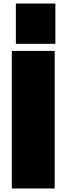

<svg xmlns="http://www.w3.org/2000/svg" viewBox="-20 -1067 465 1087"><path d="M289.6 -778.8V0H46.9V-778.8ZM293.5 -818.8H69.8V-1046.9H293.5Z"/></svg>

Font: Coda Caption ExtraBold
Style: Regular
Weight: 800
Designer: vernon adams
Foundry: vernon adams
Version: Version 1.002